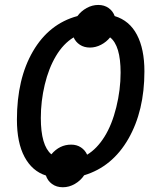

<svg xmlns="http://www.w3.org/2000/svg" viewBox="-20 -725 640 792"><path d="M575.7 -430.7Q575.7 -267.6 509.5 -152.3Q443.4 -37.1 327.1 -2Q312.5 20 288.8 33.7Q265.1 47.4 239.3 47.4Q212.9 47.4 194.6 33.9Q176.3 20.5 169.4 -1Q112.8 -19 81.3 -77.6Q49.8 -136.2 49.8 -231.4Q49.8 -399.9 116 -513.4Q182.1 -627 299.3 -658.7Q314.5 -679.2 337.4 -691.9Q360.4 -704.6 385.3 -704.6Q410.2 -704.6 428 -691.9Q445.8 -679.2 453.1 -658.7Q514.2 -640.1 544.9 -581.5Q575.7 -522.9 575.7 -430.7ZM477.5 -425.3Q477.5 -537.1 434.1 -570.8Q418.9 -551.8 396.7 -540.3Q374.5 -528.8 351.1 -528.8Q327.1 -528.8 309.6 -540.3Q292 -551.8 283.7 -570.8Q241.2 -544.9 210.9 -494.1Q180.7 -443.4 164.6 -375.7Q148.4 -308.1 148.4 -238.3Q148.4 -125 191.9 -88.4Q225.6 -128.4 273.4 -128.4Q296.9 -128.4 314 -116.9Q331.1 -105.5 339.4 -86.9Q379.9 -111.3 410.9 -160.9Q441.9 -210.4 459.7 -282.7Q477.5 -355 477.5 -425.3Z"/></svg>

Font: Liberation Mono
Style: Italic
Weight: 400
Italic angle: -12°
Monospace: yes
Designer: Steve Matteson
Foundry: Ascender Corporation
Version: Version 2.1.5